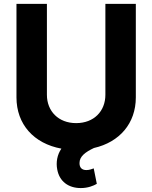

<svg xmlns="http://www.w3.org/2000/svg" viewBox="-20 -747 769 970"><path d="M512.4 -727.3V-268.1C512.4 -185 454.2 -125 364.7 -125C275.6 -125 217 -185 217 -268.1V-727.3H63.2V-255C63.2 -119 150.9 -21.7 290.1 3.9C268.8 34.8 262.1 73.5 269.2 109.4C280.2 169.4 325.3 203.1 388.1 203.1C424.4 203.1 451.7 191.8 469.1 181.8L453.5 103.7C443.9 106.9 432.2 112.2 416.2 112.2C393.5 112.2 381.4 99.4 381.7 76.7C381.4 43.3 411.2 21.3 454.5 0.7C584.2 -28.8 666.2 -123.9 666.2 -255V-727.3Z"/></svg>

Font: Margiela Sans
Style: Bold
Weight: 700
Designer: Stefan Endress, Andreas Faust
Version: Version 1.100;FEAKit 1.0